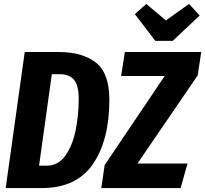

<svg xmlns="http://www.w3.org/2000/svg" viewBox="-20 -958 1045 978"><path d="M537 -450Q537 -245 453.5 -122.5Q370 0 192 0H9L106 -693H282Q399 -693 468 -639.5Q537 -586 537 -450ZM244 -580 179 -114H217Q277 -114 313.5 -166Q350 -218 365.5 -295.5Q381 -373 381 -454Q381 -523 357 -551.5Q333 -580 286 -580ZM496 0 513 -117 819 -571H597L616 -693H1005L987 -574L680 -125H935L900 0ZM943 -938 997 -879 860 -750H771L667 -886L725 -938L825 -854Z"/></svg>

Font: Fira Sans Extra Condensed
Style: Bold Italic
Weight: 700
Width: 3
Italic angle: -8°
Designer: Carrois Corporate & Edenspiekermann AG
Foundry: Carrois Corporate GbR & Edenspiekermann AG
Version: Version 4.203